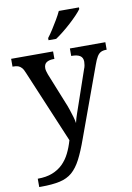

<svg xmlns="http://www.w3.org/2000/svg" viewBox="-106 -831 781 1136"><g transform="rotate(-10 284.5 -263.0)"><path d="M35 190Q86 190 123 175.5Q160 161 186 135.5Q212 110 229.5 75Q247 40 259 -2L75 -439Q67 -460 57.5 -470.5Q48 -481 36.5 -485Q25 -489 6 -489H3V-536H255V-491H252Q223 -491 207.5 -480.5Q192 -470 192 -446Q192 -438 194.5 -428.5Q197 -419 201 -408L273 -229Q283 -206 291.5 -180.5Q300 -155 306.5 -133Q313 -111 315 -95Q321 -122 331.5 -151.5Q342 -181 350 -205L417 -400Q422 -411 424 -423.5Q426 -436 426 -444Q426 -469 409 -480Q392 -491 359 -491H356V-536H569V-491H566Q547 -491 534 -484.5Q521 -478 511 -461.5Q501 -445 490 -414L338 3Q312 76 288 122Q264 168 234 194Q204 220 159 230Q114 240 46 240H35ZM240 -619Q255 -638 271.5 -664Q288 -690 304 -717Q320 -744 330 -766H451V-756Q442 -743 423 -723Q404 -703 380 -681Q356 -659 331.5 -639.5Q307 -620 286 -606H240Z"/></g></svg>

Font: Noto Serif Kannada Medium
Style: Regular
Weight: 500
Version: Version 2.003